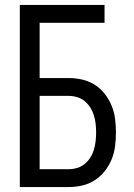

<svg xmlns="http://www.w3.org/2000/svg" viewBox="-20 -755 540 775"><path d="M60 0H256Q284 0 311 -6Q338 -12 361.5 -27Q385 -42 402.5 -64Q420 -86 430.5 -111.5Q441 -137 444.5 -165Q448 -193 448 -220Q448 -248 444.5 -275.5Q441 -303 430.5 -328.5Q420 -354 402.5 -376.5Q385 -399 361.5 -413.5Q338 -428 311 -434Q284 -440 256 -440H140V-663H402V-735H60ZM140 -72V-368H256Q274 -368 291 -363Q308 -358 321.5 -347Q335 -336 344.5 -321Q354 -306 359 -289.5Q364 -273 366 -255.5Q368 -238 368 -220Q368 -203 366 -185.5Q364 -168 359 -151Q354 -134 344.5 -119Q335 -104 321.5 -93Q308 -82 291 -77Q274 -72 256 -72Z"/></svg>

Font: Iosevka SS09
Style: Regular
Weight: 400
Monospace: yes
Designer: Belleve Invis
Foundry: Belleve Invis
Version: Version 5.2.1; ttfautohint (v1.8.3)